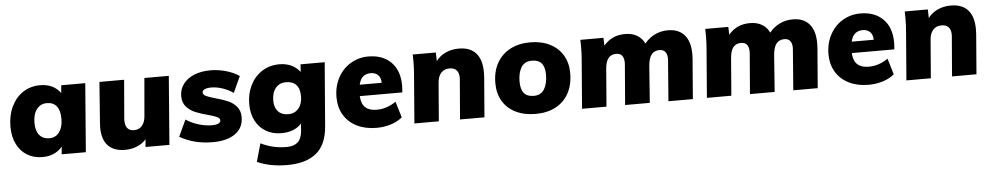

<svg xmlns="http://www.w3.org/2000/svg" viewBox="-40 -858 7319 1417"><g transform="rotate(-5 3619.0 -149.0)"><path d="M609 -508 569 0H390L395 -57Q371 -26 333 -9Q295 8 248 8Q184 8 135 -21.5Q86 -51 58.5 -106Q31 -161 31 -236Q31 -319 62 -384Q93 -449 148.5 -485.5Q204 -522 275 -522Q374 -522 426 -451L431 -508ZM411 -260Q411 -323 386 -354.5Q361 -386 314 -386Q266 -386 238 -349Q210 -312 210 -248Q210 -189 236.5 -157.5Q263 -126 311 -126Q357 -126 384 -163Q411 -200 411 -260Z M1228 -508 1188 0H1011L1016 -57Q990 -26 949 -9Q908 8 859 8Q776 8 733 -38Q690 -84 690 -173Q690 -185 692 -211L714 -508H897L873 -222Q870 -178 886 -154.5Q902 -131 938 -131Q976 -131 998 -157.5Q1020 -184 1023 -230L1047 -508Z M1265 -53 1322 -176Q1364 -148 1415 -132.5Q1466 -117 1514 -117Q1547 -117 1562.5 -125.5Q1578 -134 1578 -147Q1578 -164 1556.5 -174Q1535 -184 1489 -196Q1433 -211 1396.5 -226.5Q1360 -242 1333 -272Q1306 -302 1306 -351Q1306 -401 1335 -440Q1364 -479 1416.5 -500.5Q1469 -522 1537 -522Q1595 -522 1652.5 -505.5Q1710 -489 1750 -461L1695 -341Q1656 -367 1614 -381Q1572 -395 1533 -395Q1500 -395 1483 -386.5Q1466 -378 1466 -365Q1466 -347 1488 -336.5Q1510 -326 1557 -313Q1611 -298 1647.5 -282.5Q1684 -267 1710.5 -236.5Q1737 -206 1737 -158Q1737 -79 1676.5 -35.5Q1616 8 1510 8Q1441 8 1382 -6.5Q1323 -21 1265 -53Z M2383 -508 2345 -39Q2335 98 2258.5 161Q2182 224 2042 224Q1914 224 1820 181L1858 47Q1946 91 2049 91Q2102 91 2131 65.5Q2160 40 2165 -17L2169 -72Q2116 -14 2019 -14Q1955 -14 1905.5 -43Q1856 -72 1828.5 -125Q1801 -178 1801 -248Q1801 -325 1832 -387.5Q1863 -450 1919 -486Q1975 -522 2047 -522Q2146 -522 2200 -452L2204 -508ZM2187 -273Q2187 -330 2160.5 -358Q2134 -386 2085 -386Q2037 -386 2008.5 -352Q1980 -318 1980 -258Q1980 -207 2007 -178Q2034 -149 2082 -149Q2130 -149 2158.5 -183Q2187 -217 2187 -273Z M2937 -287Q2937 -263 2934 -236H2619Q2622 -179 2651 -152Q2680 -125 2735 -125Q2811 -125 2878 -172L2914 -53Q2880 -24 2829.5 -8Q2779 8 2722 8Q2640 8 2577.5 -23Q2515 -54 2481 -110.5Q2447 -167 2447 -243Q2447 -323 2481.5 -387Q2516 -451 2575.5 -486.5Q2635 -522 2707 -522Q2813 -522 2875 -460Q2937 -398 2937 -287ZM2626 -320H2789Q2788 -358 2768 -378Q2748 -398 2714 -398Q2680 -398 2657.5 -379.5Q2635 -361 2626 -320Z M3547 -332Q3547 -310 3546 -298L3522 0H3341L3365 -291L3366 -306Q3366 -343 3348.5 -362.5Q3331 -382 3297 -382Q3256 -382 3233 -355.5Q3210 -329 3207 -283L3184 0H3003L3032 -362Q3036 -405 3036 -459Q3036 -492 3035 -508H3206L3208 -444Q3234 -480 3278 -501Q3322 -522 3377 -522Q3461 -522 3504 -473.5Q3547 -425 3547 -332Z M3624 -244Q3624 -330 3659 -392.5Q3694 -455 3757.5 -488.5Q3821 -522 3905 -522Q3989 -522 4051.5 -490.5Q4114 -459 4147.5 -402Q4181 -345 4181 -270Q4181 -183 4146.5 -120.5Q4112 -58 4049 -25Q3986 8 3902 8Q3817 8 3754 -23Q3691 -54 3657.5 -111Q3624 -168 3624 -244ZM4002 -274Q4002 -331 3978.5 -358.5Q3955 -386 3907 -386Q3852 -386 3827.5 -345Q3803 -304 3803 -241Q3803 -182 3826.5 -154Q3850 -126 3899 -126Q3953 -126 3977.5 -167.5Q4002 -209 4002 -274Z M5091 -331Q5091 -311 5090 -300L5066 0H4885L4908 -296Q4909 -302 4909 -312Q4909 -346 4894.5 -364Q4880 -382 4852 -382Q4814 -382 4793 -356Q4772 -330 4767 -273L4747 0H4564L4588 -293Q4589 -299 4589 -311Q4589 -382 4531 -382Q4493 -382 4472.5 -356Q4452 -330 4448 -273L4426 0H4245L4274 -362Q4278 -406 4278 -460Q4278 -492 4277 -508H4448L4450 -450Q4482 -487 4520.5 -504.5Q4559 -522 4610 -522Q4661 -522 4697.5 -500.5Q4734 -479 4753 -439Q4786 -480 4830.5 -501Q4875 -522 4926 -522Q5006 -522 5048.5 -473Q5091 -424 5091 -331Z M6016 -331Q6016 -311 6015 -300L5991 0H5810L5833 -296Q5834 -302 5834 -312Q5834 -346 5819.5 -364Q5805 -382 5777 -382Q5739 -382 5718 -356Q5697 -330 5692 -273L5672 0H5489L5513 -293Q5514 -299 5514 -311Q5514 -382 5456 -382Q5418 -382 5397.5 -356Q5377 -330 5373 -273L5351 0H5170L5199 -362Q5203 -406 5203 -460Q5203 -492 5202 -508H5373L5375 -450Q5407 -487 5445.5 -504.5Q5484 -522 5535 -522Q5586 -522 5622.5 -500.5Q5659 -479 5678 -439Q5711 -480 5755.5 -501Q5800 -522 5851 -522Q5931 -522 5973.5 -473Q6016 -424 6016 -331Z M6582 -287Q6582 -263 6579 -236H6264Q6267 -179 6296 -152Q6325 -125 6380 -125Q6456 -125 6523 -172L6559 -53Q6525 -24 6474.5 -8Q6424 8 6367 8Q6285 8 6222.5 -23Q6160 -54 6126 -110.5Q6092 -167 6092 -243Q6092 -323 6126.5 -387Q6161 -451 6220.5 -486.5Q6280 -522 6352 -522Q6458 -522 6520 -460Q6582 -398 6582 -287ZM6271 -320H6434Q6433 -358 6413 -378Q6393 -398 6359 -398Q6325 -398 6302.5 -379.5Q6280 -361 6271 -320Z M7192 -332Q7192 -310 7191 -298L7167 0H6986L7010 -291L7011 -306Q7011 -343 6993.5 -362.5Q6976 -382 6942 -382Q6901 -382 6878 -355.5Q6855 -329 6852 -283L6829 0H6648L6677 -362Q6681 -405 6681 -459Q6681 -492 6680 -508H6851L6853 -444Q6879 -480 6923 -501Q6967 -522 7022 -522Q7106 -522 7149 -473.5Q7192 -425 7192 -332Z"/></g></svg>

Font: Muli Black
Style: Italic
Weight: 900
Italic angle: -4.541°
Designer: Vernon Adams
Foundry: Vernon Adams
Version: Version 2.001